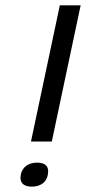

<svg xmlns="http://www.w3.org/2000/svg" viewBox="-20 -690 322 719"><path d="M58 -37V-35C52 -8 66 9 99 9C132 9 154 -8 159 -35V-37C165 -64 152 -81 119 -81C86 -81 64 -64 58 -37ZM96 -160H174L282 -670H204Z"/></svg>

Font: LT Wave Light
Style: Italic
Weight: 300
Designer: Daniel Lyons
Version: Version 2.5 (Glyphs App)